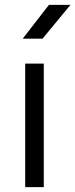

<svg xmlns="http://www.w3.org/2000/svg" viewBox="-20 -765 308 785"><path d="M159 0H83V-505H159ZM268 -745 154 -607H73L180 -745Z"/></svg>

Font: Metropolitano
Style: Regular
Weight: 400
Designer: Fonts by Alex Slobzheninov & Chris M. Simpson / Changes by Cristiano Sobral
Foundry: Fonts by Alex Slobzheninov & Chris M. Simpson / Changes by Cristiano Sobral
Version: Version 1.00;August 30, 2020;FontCreator 13.0.0.2681 64-bit